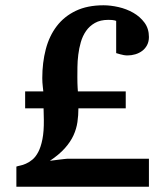

<svg xmlns="http://www.w3.org/2000/svg" viewBox="-20 -707 627 727"><path d="M42 0V-76.2Q46.9 -78.1 56.6 -80.1Q66.4 -82 78.1 -87.2Q89.8 -92.3 102.3 -102.3Q114.7 -112.3 124.8 -131.3Q134.8 -150.4 140.6 -179.7Q146.5 -209 146 -252.9L145 -296.9H75.2V-360.8H144L142.1 -378.4Q141.1 -386.2 140.6 -394.8Q140.1 -403.3 140.1 -411.1Q140.1 -469.7 153.3 -520.3Q166.5 -570.8 194.8 -607.9Q223.1 -645 267.1 -666Q311 -687 372.1 -687Q398.4 -687 428.7 -680.2Q459 -673.3 484.6 -658.7Q510.3 -644 527.1 -621.3Q543.9 -598.6 543.9 -566.9Q543.9 -549.8 537.1 -536.6Q530.3 -523.4 518.8 -514.6Q507.3 -505.9 492.7 -501.5Q478 -497.1 462.9 -497.1Q456.1 -497.1 449 -498.3Q441.9 -499.5 435.1 -501.5Q427.2 -503.4 419.9 -505.9V-627.9Q417.5 -628.9 413.6 -629.9Q410.2 -630.9 404.3 -631.3Q398.4 -631.8 390.1 -631.8Q359.9 -631.8 339.4 -620.1Q318.8 -608.4 305.9 -589.8Q293 -571.3 286.1 -547.6Q279.3 -523.9 276.4 -499.8Q273.4 -475.6 273.2 -453.4Q272.9 -431.2 272.9 -415Q272.9 -402.8 273.2 -392.8Q273.4 -382.8 273.9 -376Q274.4 -367.2 274.9 -360.8H456.1V-296.9H276.9Q276.9 -270.5 273.2 -244.9Q269.5 -219.2 258.3 -194.6Q247.1 -169.9 225.6 -145.8Q204.1 -121.6 168.9 -98.1Q186 -100.1 199.7 -102.1Q211.4 -103.5 221.9 -104.7Q232.4 -106 234.9 -106H543.9V0Z"/></svg>

Font: Charis SIL CyrE
Style: Bold
Weight: 700
Foundry: SIL International
Version: Version 5.000